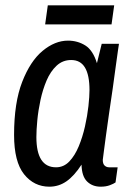

<svg xmlns="http://www.w3.org/2000/svg" viewBox="-20 -691 496 723"><path d="M166 12Q108 12 70.5 -35Q33 -82 33 -183Q33 -304 63.5 -382.5Q94 -461 140.5 -499.5Q187 -538 236 -538Q272 -538 301 -520Q330 -502 345 -453L363 -526H428Q428 -526 424.5 -503Q421 -480 416 -442Q411 -404 404.5 -358Q398 -312 391 -266Q384 -220 379 -180.5Q374 -141 370.5 -116.5Q367 -92 367 -89Q367 -74 374 -67.5Q381 -61 391 -61H423L415 -4Q408 1 393.5 6.5Q379 12 359 12Q328 12 308 -7.5Q288 -27 287 -71Q259 -28 230 -8Q201 12 166 12ZM191 -61Q220 -61 241 -83Q262 -105 276.5 -140Q291 -175 300 -215Q309 -255 313 -291.5Q317 -328 317 -352Q317 -408 300 -436.5Q283 -465 248 -465Q216 -465 193 -443.5Q170 -422 155.5 -388Q141 -354 132.5 -314.5Q124 -275 120.5 -238Q117 -201 117 -175Q117 -118 135.5 -89.5Q154 -61 191 -61ZM150 -599 160 -671H410L400 -599Z"/></svg>

Font: Archivo Narrow
Style: Italic
Weight: 400
Italic angle: -8°
Designer: Hector Gatti
Foundry: Omnibus-Type
Version: Version 3.002